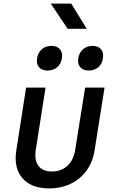

<svg xmlns="http://www.w3.org/2000/svg" viewBox="-20 -1037 640 1067"><path d="M253 10Q153 10 104 -47.5Q55 -105 71 -204L125 -550H233L179 -205Q170 -147 193.5 -115.5Q217 -84 269 -84Q320 -84 354.5 -115.5Q389 -147 398 -205L453 -550H561L506 -204Q496 -138 461.5 -90Q427 -42 373.5 -16Q320 10 253 10ZM473 -645Q442 -645 426 -663.5Q410 -682 415 -713Q420 -745 441.5 -763.5Q463 -782 495 -782Q526 -782 541.5 -763.5Q557 -745 552 -713Q548 -682 526.5 -663.5Q505 -645 473 -645ZM244 -645Q213 -645 197 -663.5Q181 -682 186 -713Q191 -745 212.5 -763.5Q234 -782 266 -782Q297 -782 313 -763.5Q329 -745 324 -713Q319 -682 297.5 -663.5Q276 -645 244 -645ZM356 -877 262 -1017H376L462 -877Z"/></svg>

Font: NKDuy Mono SemiBold
Style: Italic
Weight: 600
Italic angle: -9°
Monospace: yes
Designer: NKDuy
Foundry: NKDuy
Version: Version 2.251; ttfautohint (v1.8.4.7-5d5b)